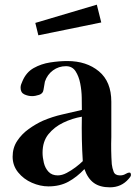

<svg xmlns="http://www.w3.org/2000/svg" viewBox="-20 -795 584 821"><path d="M334 -106Q331 -153 330 -200.5Q329 -248 330 -296Q289 -289 250.5 -270.5Q212 -252 187 -221Q162 -190 162 -142Q162 -122 167.5 -99Q173 -76 187.5 -60.5Q202 -45 227 -45Q245 -45 265 -55.5Q285 -66 303.5 -80Q322 -94 334 -106ZM540 -47Q540 -43 536.5 -38Q533 -33 530 -30Q499 6 450 6Q407 6 381 -13Q355 -32 341 -72Q309 -38 272.5 -18Q236 2 187 2Q152 2 116.5 -13.5Q81 -29 57.5 -58Q34 -87 34 -125Q34 -163 53.5 -192.5Q73 -222 103 -243.5Q133 -265 164 -279Q204 -296 246 -305.5Q288 -315 330 -325V-329Q330 -347 329.5 -377.5Q329 -408 323 -438.5Q317 -469 303 -490.5Q289 -512 262 -512Q231 -512 206.5 -494Q182 -476 172 -446Q170 -437 169 -428.5Q168 -420 166 -411Q164 -395 147.5 -389.5Q131 -384 117 -384Q100 -384 84 -391.5Q68 -399 68 -420Q68 -428 70.5 -434.5Q73 -441 76 -448Q92 -486 124 -504Q156 -522 194.5 -528Q233 -534 268 -534Q350 -534 403 -490Q456 -446 456 -360V-209Q455 -181 455.5 -151.5Q456 -122 458 -93Q460 -76 466 -60.5Q472 -45 493 -45Q507 -45 516.5 -51Q526 -57 534 -57Q538 -57 539 -53Q540 -49 540 -47ZM413 -699 144 -644 131 -697 394 -775Z"/></svg>

Font: Kaisei Tokumin
Style: Bold
Weight: 700
Designer: Font-Kai, 金井和夫
Foundry: KAZUO KANAI
Version: Version 5.003